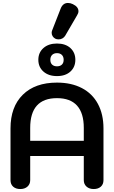

<svg xmlns="http://www.w3.org/2000/svg" viewBox="-20 -1268 770 1297"><path d="M51 -51V-401Q51 -546 134 -628Q217 -710 365 -710Q462 -710 533 -673Q604 -636 641.5 -566Q679 -496 679 -401V-51Q679 -23 661 -7Q643 9 613 9Q583 9 564.5 -7.5Q546 -24 546 -51V-214H184V-51Q184 -24 165.5 -7.5Q147 9 117 9Q87 9 69 -7Q51 -23 51 -51ZM546 -317V-404Q546 -504 500.5 -554.5Q455 -605 365 -605Q184 -605 184 -404V-317ZM239 -864Q239 -913 273.5 -943.5Q308 -974 365 -974Q422 -974 455.5 -943.5Q489 -913 489 -864Q489 -815 455.5 -784.5Q422 -754 365 -754Q308 -754 273.5 -784.5Q239 -815 239 -864ZM410 -864Q410 -885 398 -897Q386 -909 365 -909Q344 -909 332 -897Q320 -885 320 -864Q320 -843 332 -831.5Q344 -820 365 -820Q386 -820 398 -831.5Q410 -843 410 -864ZM329 -1046Q329 -1055 332 -1062L389 -1208Q404 -1248 439 -1248Q456 -1248 472 -1240Q510 -1222 510 -1192Q510 -1179 501 -1165L420 -1026Q413 -1015 401.5 -1008.5Q390 -1002 376 -1002Q362 -1002 353 -1007Q342 -1013 335.5 -1023.5Q329 -1034 329 -1046Z"/></svg>

Font: Kodchasan
Style: Bold
Weight: 700
Designer: Katatrad Aksorn Co.,Ltd.
Foundry: Cadson Demak Co.,Ltd.
Version: Version 1.000; ttfautohint (v1.6)